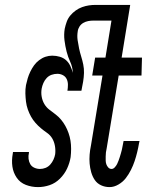

<svg xmlns="http://www.w3.org/2000/svg" viewBox="-20 -755 640 783"><path d="M135 8Q109 8 85.5 -1Q62 -10 48 -30.5Q34 -51 30.5 -76Q27 -101 32 -128L33 -135H98V-132Q95 -119 96.5 -107Q98 -95 103.5 -85.5Q109 -76 120 -71Q131 -66 143 -66Q155 -66 166 -70.5Q177 -75 185 -84Q193 -93 198 -104Q203 -115 205 -126Q207 -143 204 -160Q201 -177 193 -190.5Q185 -204 172 -213Q159 -222 147 -232Q135 -242 124.5 -254Q114 -266 106.5 -279.5Q99 -293 93.5 -308.5Q88 -324 86 -340.5Q84 -357 83.5 -374Q83 -391 86 -408Q89 -422 93 -435.5Q97 -449 103.5 -462.5Q110 -476 118.5 -488Q127 -500 139.5 -509.5Q152 -519 165.5 -523.5Q179 -528 193 -528Q209 -528 224 -523.5Q239 -519 249.5 -509.5Q260 -500 266.5 -486.5Q273 -473 277 -458Q276 -482 266.5 -502.5Q257 -523 251.5 -545Q246 -567 243 -590.5Q240 -614 244 -638Q247 -652 252 -666Q257 -680 266.5 -691.5Q276 -703 288.5 -712Q301 -721 315 -726Q329 -731 342.5 -733Q356 -735 370 -735H478L468 -671H360Q350 -671 339.5 -669Q329 -667 319.5 -661.5Q310 -656 304 -646.5Q298 -637 297 -627Q294 -609 296.5 -591.5Q299 -574 302.5 -557.5Q306 -541 311 -525Q316 -509 319.5 -492Q323 -475 322.5 -457.5Q322 -440 319 -422L312 -385H255Q257 -397 257 -409.5Q257 -422 252 -432.5Q247 -443 236.5 -448.5Q226 -454 214 -454Q202 -454 190.5 -450Q179 -446 170.5 -437Q162 -428 157 -416.5Q152 -405 150 -394Q147 -377 150 -360.5Q153 -344 161 -330.5Q169 -317 181.5 -307.5Q194 -298 206.5 -288.5Q219 -279 229 -267Q239 -255 246.5 -241.5Q254 -228 259.5 -212.5Q265 -197 267.5 -181Q270 -165 270 -148Q270 -131 268 -114Q264 -90 253.5 -67.5Q243 -45 224.5 -26.5Q206 -8 182.5 0Q159 8 135 8ZM427 8Q408 8 392 0.5Q376 -7 366.5 -21Q357 -35 352 -52.5Q347 -70 345.5 -88Q344 -106 345.5 -124.5Q347 -143 351 -162L398 -447H356L368 -520H410L445 -735H511L476 -520H559L557 -447H464L415 -150Q413 -142 412 -133.5Q411 -125 411 -117Q411 -109 411 -101Q411 -93 413.5 -85.5Q416 -78 421.5 -72Q427 -66 435 -66Q442 -66 448 -72.5Q454 -79 457.5 -86Q461 -93 463.5 -100Q466 -107 468.5 -114.5Q471 -122 473 -129.5Q475 -137 477 -144.5Q479 -152 480 -159.5Q481 -167 483 -175L484 -180H549L547 -171Q544 -153 539.5 -134.5Q535 -116 529 -98Q523 -80 514 -62Q505 -44 493 -28.5Q481 -13 463 -2.5Q445 8 427 8Z"/></svg>

Font: Iosevka Extended Oblique
Style: Regular
Weight: 400
Width: 7
Italic angle: -9°
Monospace: yes
Designer: Belleve Invis
Foundry: Belleve Invis
Version: Version 32.0.1; ttfautohint (v1.8.4)